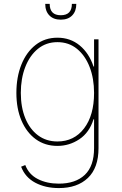

<svg xmlns="http://www.w3.org/2000/svg" viewBox="-20 -747 624 983"><path d="M281.2 215.9Q212.7 215.9 160.9 188.6Q109 161.2 88.1 106.5L109.4 98Q127.8 146.3 173.8 169.7Q219.8 193.2 281.2 193.2Q366.5 193.2 414.1 148.3Q461.6 103.3 461.6 11.4V-136.4H458.8Q437.5 -68.2 386.2 -34.1Q334.9 0 274.1 0Q210.2 0 163 -34.4Q115.8 -68.9 89.8 -130Q63.9 -191.1 63.9 -271.3Q63.9 -352.3 89.5 -416.2Q115.1 -480.1 162.3 -517Q209.5 -554 274.1 -554Q340.2 -554 388.3 -514.2Q436.4 -474.4 458.8 -406.2H461.6V-545.5H484.4V11.4Q484.4 112.2 430 164.1Q375.7 215.9 281.2 215.9ZM274.1 -22.7Q359.4 -22.7 410.5 -89.7Q461.6 -156.6 461.6 -271.3Q461.6 -345.2 438.9 -403.9Q416.2 -462.7 374.1 -497Q332 -531.2 274.1 -531.2Q216.3 -531.2 174.2 -497Q132.1 -462.7 109.4 -403.9Q86.6 -345.2 86.6 -271.3Q86.6 -197.4 109.6 -141.5Q132.5 -85.6 174.5 -54.2Q216.6 -22.7 274.1 -22.7ZM348 -727.3H370.7Q370.7 -689.6 349.6 -668Q328.5 -646.3 291.2 -646.3Q253.9 -646.3 232.8 -668Q211.6 -689.6 211.6 -727.3H234.4Q234.4 -669 291.2 -669Q348 -669 348 -727.3Z"/></svg>

Font: Inter Thin BETA
Style: Regular
Weight: 100
Designer: Rasmus Andersson
Foundry: rsms
Version: Version 3.011;git-f93a4a705